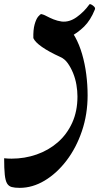

<svg xmlns="http://www.w3.org/2000/svg" viewBox="-24 -690 505 927"><path d="M71 217Q47 217 32.5 213Q18 209 10 195.5Q2 182 -1 153Q-4 124 -4 74Q7 75 13.5 75.5Q20 76 32 76Q95 76 152.5 56Q210 36 254.5 -2.5Q299 -41 324.5 -97Q350 -153 350 -224Q350 -251 345 -280.5Q340 -310 329 -337Q318 -364 303 -385Q288 -406 267 -415Q212 -440 178.5 -463.5Q145 -487 137 -506Q136 -546 143 -571.5Q150 -597 160 -609.5Q170 -622 176 -622Q186 -620 201 -612Q216 -604 234.5 -596.5Q253 -589 274 -586Q311 -582 346.5 -607.5Q382 -633 407 -668Q409 -672 417 -668Q425 -664 431 -657.5Q437 -651 434 -644Q413 -592 382 -561.5Q351 -531 309 -509L290 -569Q318 -549 338.5 -512Q359 -475 372.5 -428.5Q386 -382 392.5 -331Q399 -280 399 -230Q399 -138 371.5 -57Q344 24 297 85.5Q250 147 191.5 182Q133 217 71 217Z"/></svg>

Font: Noto Rashi Hebrew SemiBold
Style: Regular
Weight: 600
Version: Version 1.006